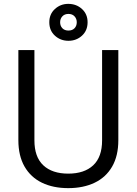

<svg xmlns="http://www.w3.org/2000/svg" viewBox="-20 -959 706 993"><path d="M333 14Q255 14 197 -14Q139 -42 107 -97.5Q75 -153 75 -234V-700H158V-233Q158 -147 204 -104Q250 -61 333 -61Q416 -61 462 -104Q508 -147 508 -233V-700H592V-234Q592 -153 560 -97.5Q528 -42 469.5 -14Q411 14 333 14ZM334 -748Q293 -748 264 -774.5Q235 -801 235 -844Q235 -886 264 -912.5Q293 -939 333 -939Q375 -939 404 -912.5Q433 -886 433 -844Q433 -801 404 -774.5Q375 -748 334 -748ZM334 -801Q354 -801 365.5 -813Q377 -825 377 -844Q377 -862 365.5 -874.5Q354 -887 334 -887Q314 -887 302.5 -874.5Q291 -862 291 -844Q291 -825 302.5 -813Q314 -801 334 -801Z"/></svg>

Font: Space Grotesk
Style: Regular
Weight: 400
Designer: Florian Karsten
Foundry: Florian Karsten
Version: Version 2.000